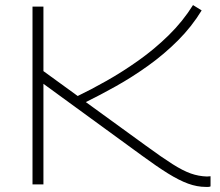

<svg xmlns="http://www.w3.org/2000/svg" viewBox="-20 -726 866 756"><path d="M791 10Q756 10 720.5 -3Q685 -16 641.5 -43Q598 -70 538 -114L151 -396V0H108V-700H151V-446L286 -348Q338 -373 400 -408Q462 -443 525.5 -488Q589 -533 644.5 -587.5Q700 -642 740 -706L774 -685Q735 -621 680.5 -566.5Q626 -512 563 -467Q500 -422 436.5 -386.5Q373 -351 318 -324L555 -152Q618 -106 659 -80Q700 -54 731 -43Q762 -32 795 -31Q798 -31 801.5 -31.5Q805 -32 809 -32V8Q804 10 799.5 10Q795 10 791 10Z"/></svg>

Font: Georama Extended ExtraLight
Style: Regular
Weight: 200
Width: 7
Designer: Jean-Baptiste Levee
Foundry: Production Type
Version: Version 1.000